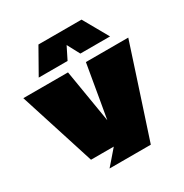

<svg xmlns="http://www.w3.org/2000/svg" viewBox="-225 -1072 1310 1366"><g transform="rotate(-30 430.0 -388.5)"><path d="M280 120Q298 100 315 80Q332 60 349.5 40Q367 20 384 0H197Q164 -104 131 -207Q98 -310 65 -413.5Q32 -517 -1 -620H366Q384 -513 401.5 -406Q419 -299 437 -192Q437 -192 437.5 -189Q438 -186 438 -186Q438 -186 438.5 -187.5Q439 -189 439 -190Q439 -191 439 -191Q452 -263 464 -334.5Q476 -406 488.5 -477.5Q501 -549 513 -620H861Q821 -496 780.5 -373Q740 -250 700 -127Q660 -4 619 120ZM167 -692 283 -897H637L753 -692H509L447 -808H462L404 -692Z"/></g></svg>

Font: Climate Crisis
Style: Regular
Weight: 400
Version: Version 1.003